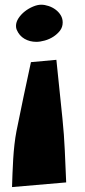

<svg xmlns="http://www.w3.org/2000/svg" viewBox="-20 -590 357 803"><path d="M30.3 192.4Q31.2 167 32.2 136.7Q33.2 106.4 35.2 75.2Q37.1 43.9 40.5 14.2Q43.9 -15.6 48.8 -41Q63.5 -114.3 78.6 -186Q93.8 -257.8 109.4 -330.1L215.8 -339.8L241.2 -93.8Q248 -27.3 251 39.1Q253.9 105.5 256.8 172.9ZM46.9 -481.4Q46.9 -498 57.6 -514.2Q68.4 -530.3 84 -542.5Q99.6 -554.7 118.2 -562.5Q136.7 -570.3 152.3 -570.3Q167 -570.3 183.1 -564.9Q199.2 -559.6 212.4 -549.8Q225.6 -540 233.9 -526.4Q242.2 -512.7 242.2 -496.1Q242.2 -476.6 231 -461.9Q219.7 -447.3 203.1 -436.5Q186.5 -425.8 167 -420.4Q147.5 -415 131.8 -415Q104.5 -415 82.5 -427.7Q60.5 -440.4 49.8 -465.8Q46.9 -472.7 46.9 -481.4Z"/></svg>

Font: Slackey
Style: Regular
Weight: 400
Designer: Squid
Foundry: Font Diner, Inc DBA Sideshow
Version: Version 1.001